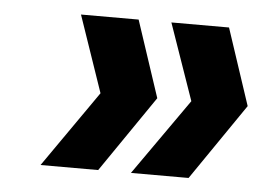

<svg xmlns="http://www.w3.org/2000/svg" viewBox="-36 -514 602 438"><g transform="rotate(5 265.0 -295.0)"><path d="M193 -295 133 -470H265L323 -295L203 -120H71ZM401 -295 340 -470H472L530 -295L410 -120H278Z"/></g></svg>

Font: Fz Poppins SemBd
Style: Italic
Weight: 600
Italic angle: -10°
Designer: Ninad Kale (Devanagari), Jonny Pinhorn (Latin)
Foundry: Indian Type Foundry
Version: Vit hóa bi Vntype.Com & FontZin.Com